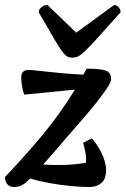

<svg xmlns="http://www.w3.org/2000/svg" viewBox="-34 -737 503 769"><path d="M20 12Q4 12 -5 0.5Q-14 -11 -14 -28Q66 -112 136 -196Q206 -280 266 -378L63 -358Q57 -374 54 -393Q51 -412 51 -427Q51 -457 81 -457Q89 -457 124.5 -453Q160 -449 207.5 -444.5Q255 -440 300 -438Q306 -450 313 -462Q363 -462 387 -455Q411 -448 411 -421Q411 -408 394.5 -383.5Q378 -359 352 -326Q326 -293 294 -256.5Q262 -220 230 -183Q201 -150 179 -124Q157 -98 139 -78Q182 -75 225.5 -76.5Q269 -78 310 -85Q311 -91 311 -97Q311 -112 307.5 -129.5Q304 -147 299 -165L334 -183Q360 -153 375.5 -118Q391 -83 391 -56Q391 -20 372 -4Q353 12 325 12Q291 12 249.5 8Q208 4 165.5 -3.5Q123 -11 87 -22Q65 0 51 6Q37 12 20 12ZM256 -506Q245 -506 236 -510.5Q227 -515 214 -532.5Q201 -550 179.5 -587Q158 -624 121 -688Q121 -699 132 -708Q143 -717 156 -717Q201 -674 227 -649Q253 -624 271 -606Q295 -624 335.5 -653Q376 -682 423 -717Q433 -717 441 -708Q449 -699 449 -688Q392 -624 358.5 -587Q325 -550 306.5 -532.5Q288 -515 277.5 -510.5Q267 -506 256 -506Z"/></svg>

Font: Petrona
Style: Bold Italic
Weight: 700
Italic angle: -9°
Designer: Ringo R. Seeber
Foundry: Ringo R. Seeber
Version: Version 2.001; ttfautohint (v1.8.3)